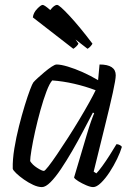

<svg xmlns="http://www.w3.org/2000/svg" viewBox="-20 -763 549 783"><path d="M151 0Q135 0 115.5 -9Q96 -18 77.5 -31Q59 -44 46 -56.5Q33 -69 32 -75Q31 -112 38.5 -157.5Q46 -203 57.5 -248.5Q69 -294 81 -333Q93 -372 102.5 -397Q112 -422 116 -427Q121 -433 134 -445Q147 -457 162 -469.5Q177 -482 190.5 -491Q204 -500 211 -500Q228 -500 256.5 -491.5Q285 -483 317.5 -468.5Q350 -454 380 -436L386 -500Q452 -500 452 -456Q452 -439 440 -384.5Q428 -330 407.5 -247.5Q387 -165 362 -63L373 -56Q382 -65 397 -85.5Q412 -106 427.5 -130.5Q443 -155 455 -175Q462 -175 468.5 -171.5Q475 -168 477 -164Q471 -143 457.5 -115Q444 -87 427 -61Q410 -35 392 -17.5Q374 0 360 0Q349 0 331.5 -7.5Q314 -15 299.5 -24Q285 -33 282 -39L334 -214Q343 -245 352 -270Q361 -295 364 -301L359 -304Q341 -270 319.5 -229Q298 -188 274.5 -147.5Q251 -107 228.5 -73.5Q206 -40 186 -20Q166 0 151 0ZM159 -66Q163 -66 177.5 -84.5Q192 -103 213 -134Q234 -165 257.5 -201.5Q281 -238 303.5 -275.5Q326 -313 343.5 -344.5Q361 -376 370 -395Q328 -411 282 -421.5Q236 -432 193 -435Q182 -423 169.5 -390Q157 -357 145 -314Q133 -271 123.5 -228.5Q114 -186 108.5 -152.5Q103 -119 103 -106Q112 -91 131.5 -78.5Q151 -66 159 -66ZM279 -564 114 -692Q116 -711 131.5 -727Q147 -743 154 -743Q161 -743 185 -722Q201 -743 213 -743Q222 -743 263 -699Q304 -655 357 -585Q356 -582 350 -575Q344 -568 337 -564L288 -602Q294 -594 300 -585Q297 -579 290.5 -573Q284 -567 279 -564Z"/></svg>

Font: Texturina Extralight
Style: Italic
Weight: 200
Italic angle: -11°
Designer: Guillermo Torres Carreño
Foundry: Omnibus-Type
Version: Version 1.002; ttfautohint (v1.8.3)